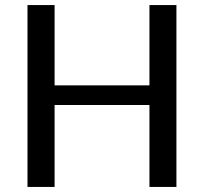

<svg xmlns="http://www.w3.org/2000/svg" viewBox="-20 -738 806 758"><path d="M676.5 -718V0H570V-323.5H195.5V0H88.5V-718H195.5V-401H570V-718Z"/></svg>

Font: TypoPRO Lato
Style: Regular
Weight: 500
Designer: Lukasz Dziedzic with Adam Twardoch and Botio Nikoltchev
Foundry: tyPoland Lukasz Dziedzic
Version: Version 2.010; 2014-09-01; http://www.latofonts.com/